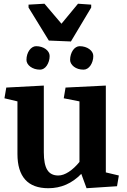

<svg xmlns="http://www.w3.org/2000/svg" viewBox="-20 -1000 683 1031"><path d="M215.3 -182.1Q215.3 -117.7 233.9 -87.6Q252.4 -57.6 293 -57.6Q319.3 -57.6 349.4 -77.1Q379.4 -96.7 406.7 -130.4V-455.6L322.3 -472.2L332 -529.8L548.3 -540.5V-74.2L618.2 -57.6L608.4 0L444.8 10.7L416.5 -66.4Q378.9 -27.8 334.7 -8.5Q290.5 10.7 239.7 10.7Q156.7 10.7 115.2 -35.6Q73.7 -82 73.7 -172.9V-455.6L3.9 -472.2L13.7 -529.8L215.3 -540.5ZM133.3 -975.1 218.8 -980 310.1 -872.6 398.9 -980 469.7 -975.1V-959.5L360.8 -777.3L242.2 -782.2L133.3 -959.5ZM356.4 -678.2Q356.4 -693.4 360.6 -706.8Q364.7 -720.2 371.6 -730.2Q378.4 -740.2 387.9 -746.1Q397.5 -752 407.7 -752Q422.9 -752 436.3 -747.8Q449.7 -743.7 459.7 -736.3Q469.7 -729 475.3 -719.5Q481 -710 481 -699.2Q481 -684.6 476.8 -671.4Q472.7 -658.2 465.6 -647.9Q458.5 -637.7 449 -631.8Q439.5 -626 428.7 -626Q413.1 -626 399.9 -630.1Q386.7 -634.3 377.2 -641.6Q367.7 -648.9 362.1 -658.4Q356.4 -668 356.4 -678.2ZM122.1 -678.2Q122.1 -693.4 126.2 -706.8Q130.4 -720.2 137.5 -730.2Q144.5 -740.2 154.1 -746.1Q163.6 -752 173.8 -752Q189 -752 202.4 -747.8Q215.8 -743.7 225.6 -736.3Q235.4 -729 241 -719.5Q246.6 -710 246.6 -699.2Q246.6 -684.6 242.4 -671.4Q238.3 -658.2 231.4 -647.9Q224.6 -637.7 215.1 -631.8Q205.6 -626 195.3 -626Q179.7 -626 166.5 -630.1Q153.3 -634.3 143.3 -641.6Q133.3 -648.9 127.7 -658.4Q122.1 -668 122.1 -678.2Z"/></svg>

Font: Noticia Text
Style: Bold
Weight: 700
Designer: JM Sole
Foundry: JM Sole
Version: Version 1.003